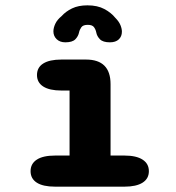

<svg xmlns="http://www.w3.org/2000/svg" viewBox="-20 -699 659 719"><path d="M186.5 0Q141 0 117.8 -15Q94.5 -30 94.5 -58Q94.5 -86 117.8 -101.2Q141 -116.5 186.5 -116.5H240.5V-360H210Q165.5 -360 142 -375Q118.5 -390 118.5 -418Q118.5 -446.5 142 -461.2Q165.5 -476 210 -476H302Q394 -476 394 -384V-116.5H446Q490.5 -116.5 514 -101.2Q537.5 -86 537.5 -58Q537.5 -30 514 -15Q490.5 0 446 0ZM391.5 -540.5Q365.5 -540.5 354.2 -552Q343 -563.5 340.5 -577.5Q338.5 -588 332.2 -597Q326 -606 308.5 -606Q291 -606 284.5 -596.8Q278 -587.5 276 -577.5Q273 -563 262 -551.8Q251 -540.5 224.5 -540.5Q204.5 -540.5 192.2 -552.2Q180 -564 180 -581.5Q180 -594.5 187 -609.8Q194 -625 210.5 -638.5Q226 -656 249.8 -667.5Q273.5 -679 307.5 -679Q345 -679 370.8 -665.2Q396.5 -651.5 412 -632Q425.5 -618.5 431 -605Q436.5 -591.5 436.5 -580.5Q436.5 -562.5 424.8 -551.5Q413 -540.5 391.5 -540.5Z"/></svg>

Font: Sono Monospace
Style: Bold
Weight: 700
Designer: Tyler Finck
Foundry: Tyler Finck
Version: Version 2.112